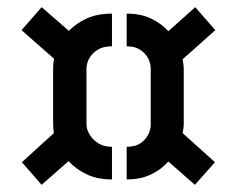

<svg xmlns="http://www.w3.org/2000/svg" viewBox="-20 -633 670 535"><path d="M292 -133Q251 -133 221 -147.5Q191 -162 171 -184L96 -118L41 -181L130 -262Q129 -269 128.5 -276Q128 -283 128 -289V-442Q128 -448 128.5 -455Q129 -462 131 -469L40 -549L96 -613L172 -547Q192 -568 221.5 -581.5Q251 -595 292 -595V-504Q267 -504 251.5 -494Q236 -484 228.5 -470Q221 -456 221 -442V-286Q221 -273 229.5 -258.5Q238 -244 253.5 -234Q269 -224 292 -224ZM333 -133V-224Q357 -224 371.5 -234Q386 -244 393 -258Q400 -272 400 -285V-442Q400 -456 393 -470Q386 -484 371 -494Q356 -504 333 -504V-595Q372 -595 400.5 -581.5Q429 -568 449 -546L524 -613L580 -549L489 -468Q490 -461 491 -454Q492 -447 492 -441V-287Q492 -281 491 -275Q490 -269 489 -262L579 -181L523 -118L449 -183Q430 -161 401 -147Q372 -133 333 -133Z"/></svg>

Font: Stick No Bills ExtraLight SemiBold
Style: Regular
Weight: 600
Version: Version 2.000